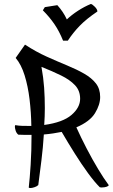

<svg xmlns="http://www.w3.org/2000/svg" viewBox="-20 -914 568 968"><path d="M134 34Q125 34 125 31Q130 -12 134.5 -82.5Q139 -153 139 -234Q122 -234 104.5 -234Q87 -234 72 -235Q62 -244 58.5 -256.5Q55 -269 55 -275Q55 -283 58 -283Q74 -280 92 -279.5Q110 -279 138 -279Q137 -347 129 -413.5Q121 -480 104 -534.5Q87 -589 59 -622L106 -689Q161 -653 215.5 -628.5Q270 -604 318.5 -584Q367 -564 404.5 -542.5Q442 -521 463.5 -493.5Q485 -466 485 -425Q485 -386 459 -343.5Q433 -301 365 -272Q388 -221 416.5 -166Q445 -111 474.5 -62Q504 -13 528 19Q528 24 517.5 27.5Q507 31 495 31Q492 31 489 31Q486 31 483 30Q456 3 423.5 -41.5Q391 -86 357 -140Q323 -194 291 -249Q271 -245 248.5 -241.5Q226 -238 201 -236Q197 -171 189 -106.5Q181 -42 173 19Q166 26 153.5 30Q141 34 134 34ZM203 -284Q297 -297 340.5 -334.5Q384 -372 384 -416Q384 -457 358 -484.5Q332 -512 288 -533.5Q244 -555 189 -577Q199 -522 202.5 -472Q206 -422 206 -369Q206 -328 203 -284ZM298 -709Q279 -756 254.5 -792Q230 -828 196 -862L206 -878L269 -888Q299 -855 317 -816Q341 -839 373.5 -860Q406 -881 438 -894Q445 -893 458 -880Q471 -867 471 -856Q416 -819 382 -784Q348 -749 322 -709Z"/></svg>

Font: Julee
Style: Regular
Weight: 400
Designer: Julian Tunni
Foundry: Julian Tunni
Version: Version 1.002; ttfautohint (v1.8.4.7-5d5b);gftools[0.9.23]